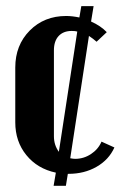

<svg xmlns="http://www.w3.org/2000/svg" viewBox="-20 -557 393 626"><path d="M238.8 -500 245.1 -537.1H285.2L276.9 -486.8Q308.6 -472.7 328.1 -452.1L294.9 -420.9Q283.2 -431.2 270 -439.9L209 -41Q218.8 -39.1 225.1 -39.1Q252.9 -39.1 276.6 -54.7Q300.3 -70.3 311 -95.2L353 -76.2Q335 -36.1 294.9 -13.2Q254.9 9.8 203.1 9.8H201.2L194.8 48.8H154.8L162.1 5.9Q102.1 -6.8 65.9 -51.3Q29.8 -95.7 29.8 -158.2V-336.9Q29.8 -409.7 76.9 -457.3Q124 -504.9 195.8 -504.9Q215.3 -504.9 238.8 -500ZM171.9 -62 231.9 -454.1Q226.1 -456.1 213.9 -456.1Q186.5 -456.1 171.1 -439.5Q155.8 -422.9 155.8 -393.1V-112.8Q155.8 -84 171.9 -62Z"/></svg>

Font: Moniqa Black Paragraph
Style: Regular
Weight: 900
Designer: Rajesh Rajput
Foundry: Rajesh Rajput
Version: Version 1.000